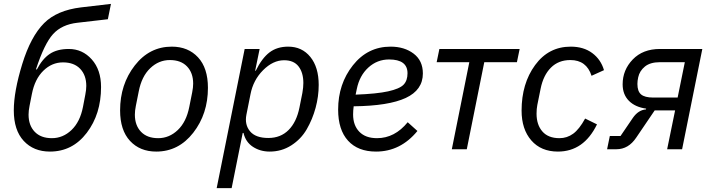

<svg xmlns="http://www.w3.org/2000/svg" viewBox="-20 -768 3670 988"><path d="M237 12Q153 12 102 -43Q51 -98 51 -200Q51 -297 94.5 -438.5Q138 -580 207 -649Q273 -715 397 -730L551 -748L535 -669L379 -651Q298 -642 253 -592.5Q208 -543 165 -411H170Q198 -465 236 -490.5Q274 -516 334 -516Q404 -516 452 -462.5Q500 -409 500 -320Q500 -181 426.5 -84.5Q353 12 237 12ZM407 -218 419 -281Q424 -306 424 -326Q424 -381 392.5 -414Q361 -447 304 -447Q247 -447 203 -404Q159 -361 144 -284L132 -223Q127 -198 127 -178Q127 -123 158.5 -90Q190 -57 247 -57Q304 -57 348 -99Q392 -141 407 -218Z M784 12Q700 12 649 -43Q598 -98 598 -200Q598 -334 673.5 -431Q749 -528 864 -528Q948 -528 999 -473Q1050 -418 1050 -316Q1050 -182 974.5 -85Q899 12 784 12ZM954 -218 969 -293Q974 -318 974 -338Q974 -393 942.5 -426Q911 -459 854 -459Q797 -459 753 -417Q709 -375 694 -298L679 -223Q674 -198 674 -178Q674 -123 705.5 -90Q737 -57 794 -57Q851 -57 895 -99Q939 -141 954 -218Z M1095 200 1239 -516H1316L1293 -404H1296Q1328 -469 1367 -498.5Q1406 -528 1463 -528Q1534 -528 1577 -475Q1620 -422 1620 -331Q1620 -272 1604 -213Q1588 -154 1558.5 -103Q1529 -52 1479 -20Q1429 12 1368 12Q1319 12 1281.5 -12.5Q1244 -37 1233 -84H1229L1172 200ZM1361 -58Q1424 -58 1465 -99Q1506 -140 1521 -215L1536 -290Q1541 -318 1541 -341Q1541 -394 1516.5 -426Q1492 -458 1442 -458Q1385 -458 1334 -407Q1283 -356 1269 -283L1248 -178Q1238 -127 1266.5 -92.5Q1295 -58 1361 -58Z M1915 12Q1822 12 1771 -44Q1720 -100 1720 -204Q1720 -336 1796 -432Q1872 -528 1990 -528Q2061 -528 2108.5 -492Q2156 -456 2156 -390Q2156 -305 2068 -264Q1980 -223 1800 -221Q1797 -200 1797 -179Q1797 -123 1829 -90Q1861 -57 1920 -57Q2011 -57 2078 -139L2128 -94Q2041 12 1915 12ZM1982 -462Q1921 -462 1875.5 -420.5Q1830 -379 1816 -310L1810 -281Q1919 -285 1977.5 -298Q2036 -311 2056.5 -332Q2077 -353 2077 -391Q2077 -462 1982 -462Z M2305 0 2395 -448H2227L2241 -516H2654L2640 -448H2472L2382 0Z M2851 12Q2764 12 2714 -45.5Q2664 -103 2664 -199Q2664 -338 2733.5 -433Q2803 -528 2917 -528Q2983 -528 3027.5 -495Q3072 -462 3088 -407L3024 -378Q2998 -459 2915 -459Q2854 -459 2815 -420Q2776 -381 2762 -312L2745 -228Q2741 -208 2741 -183Q2741 -126 2771 -91.5Q2801 -57 2859 -57Q2898 -57 2929.5 -80Q2961 -103 2991 -158L3052 -128Q2984 12 2851 12Z M3104 0 3118 -68H3173L3237 -162Q3265 -202 3304 -205L3305 -209Q3248 -217 3216 -249.5Q3184 -282 3184 -334Q3184 -408 3236 -462Q3288 -516 3376 -516H3594L3490 0H3413L3454 -200H3349L3254 -60Q3214 0 3152 0ZM3504 -448H3376Q3326 -448 3298.5 -425.5Q3271 -403 3264 -370Q3260 -352 3260 -336Q3260 -298 3279 -282Q3298 -266 3341 -266H3467Z"/></svg>

Font: Aneliza
Style: Italic
Weight: 400
Italic angle: -11.31°
Designer: Mike Abbink, Paul van der Laan, Pieter van Rosmalen
Foundry: Bold Monday
Version: Version 3.0